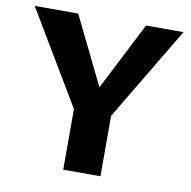

<svg xmlns="http://www.w3.org/2000/svg" viewBox="-75 -733 805 808"><g transform="rotate(10 327.0 -329.0)"><path d="M268 -224 9 -658H195L369 -302ZM247 0V-314H406V0ZM386 -225 303 -302 485 -658H645Z"/></g></svg>

Font: Ysabeau SC ExtraBold
Style: Regular
Weight: 800
Designer: Christian Thalmann (Catharsis Fonts)
Version: Version 2.001;gftools[0.9.30]; featfreeze: smcp